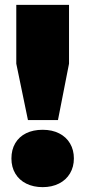

<svg xmlns="http://www.w3.org/2000/svg" viewBox="-20 -760 351 790"><path d="M95 -266 47 -498V-740H264V-498L218.5 -266ZM27 -108Q27 -144 42.8 -170.8Q58.5 -197.5 87.5 -211.8Q116.5 -226 155.5 -226Q194.5 -226 223.5 -211.2Q252.5 -196.5 268.2 -169.8Q284 -143 284 -108Q284 -73.5 268 -46.5Q252 -19.5 222.8 -4.8Q193.5 10 155.5 10Q117.5 10 88.2 -4.5Q59 -19 43 -45.8Q27 -72.5 27 -108Z"/></svg>

Font: Encode Sans Semi Condensed Black
Style: Regular
Weight: 900
Width: 4
Designer: Multiple Designers
Foundry: Impallari Type
Version: Version 2.000